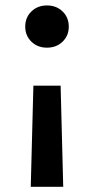

<svg xmlns="http://www.w3.org/2000/svg" viewBox="-20 -572 349 713"><path d="M205.1 -253.9 214.8 121.6H94.2L104 -253.9ZM154.3 -551.8Q189.5 -551.8 212.4 -529.5Q235.4 -507.3 235.4 -473.1Q235.4 -439.5 212.4 -417.2Q189.5 -395 154.3 -395Q119.6 -395 96.7 -417.2Q73.7 -439.5 73.7 -473.1Q73.7 -507.3 96.7 -529.5Q119.6 -551.8 154.3 -551.8Z"/></svg>

Font: V-Inter
Style: SemiBold-600
Weight: 600
Designer: Rasmus Andersson
Foundry: rsms
Version: Version 4.000;git-4146feb